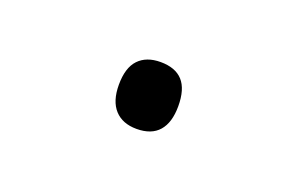

<svg xmlns="http://www.w3.org/2000/svg" viewBox="-32 -152 376 243"><g transform="rotate(20 156.5 -31.0)"><path d="M156 14Q137 14 126.5 2.5Q116 -9 116 -31Q116 -54 126.5 -65Q137 -76 156 -76Q176 -76 186 -65Q196 -54 196 -31Q196 -9 186 2.5Q176 14 156 14Z"/></g></svg>

Font: Playwrite BE WAL Thin
Style: Regular
Weight: 250
Version: Version 1.002